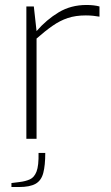

<svg xmlns="http://www.w3.org/2000/svg" viewBox="-20 -558 447 772"><path d="M86 0V-532H116L127 -433Q167 -479 216 -508.5Q265 -538 328 -538Q343 -538 356 -536.5Q369 -535 380 -532V-491Q369 -493 355 -494.5Q341 -496 325 -496Q284 -496 252.5 -485.5Q221 -475 191 -454Q161 -433 127 -403V0ZM26 194V178L58 174Q83 171 100.5 163Q118 155 127 131.5Q136 108 135 57H162Q162 107 154 137.5Q146 168 123 181Q100 194 56 194Z"/></svg>

Font: Exo Thin ExtraLight
Style: Regular
Weight: 250
Version: Version 2.000